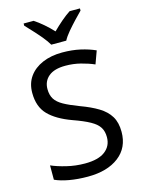

<svg xmlns="http://www.w3.org/2000/svg" viewBox="-139 -1023 826 1113"><g transform="rotate(-15 274.5 -467.0)"><path d="M502 -191Q502 -96 433 -43Q364 10 247 10Q187 10 136 1Q85 -8 51 -24V-110Q87 -94 140.5 -81Q194 -68 251 -68Q331 -68 371.5 -99Q412 -130 412 -183Q412 -218 397 -242Q382 -266 345.5 -286.5Q309 -307 244 -330Q153 -363 106.5 -411Q60 -459 60 -542Q60 -599 89 -639.5Q118 -680 169.5 -702Q221 -724 288 -724Q347 -724 396 -713Q445 -702 485 -684L457 -607Q420 -623 376.5 -634Q333 -645 286 -645Q219 -645 185 -616.5Q151 -588 151 -541Q151 -505 166 -481Q181 -457 215 -438Q249 -419 307 -397Q370 -374 413.5 -347.5Q457 -321 479.5 -284Q502 -247 502 -191ZM239 -784Q226 -807 204 -833.5Q182 -860 158 -886Q134 -912 116 -931V-944H176Q202 -927 230 -903Q258 -879 283 -852Q310 -879 338 -903Q366 -927 392 -944H454V-931Q435 -912 410.5 -886Q386 -860 363.5 -833.5Q341 -807 329 -784Z"/></g></svg>

Font: Noto Sans Tifinagh SIL
Style: Regular
Weight: 400
Designer: JamraPatel
Foundry: JamraPatel LLC
Version: Version 2.006; ttfautohint (v1.8.4.7-5d5b)